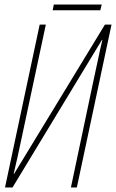

<svg xmlns="http://www.w3.org/2000/svg" viewBox="-20 -822 509 842"><path d="M2 0H35L427 -647H429Q419 -606 411.5 -568.5Q404 -531 390 -469L291 0H317L469 -714H440L42 -60H40Q50 -101 56.5 -131.5Q63 -162 73 -208L181 -714H154ZM211 -777 216 -802H426L420 -777Z"/></svg>

Font: Noto Sans Display Condensed Thin
Style: Italic
Weight: 250
Width: 3
Italic angle: -12°
Designer: Monotype Design Team
Foundry: Monotype Imaging Inc.
Version: Version 1.900